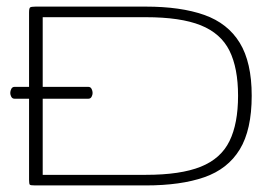

<svg xmlns="http://www.w3.org/2000/svg" viewBox="-20 -564 846 584"><path d="M87.4 0Q73.2 0 70.8 -2.2Q68.4 -4.4 68.4 -17.1V-263.7H24.4Q17.6 -263.7 14.4 -269.5Q11.2 -275.4 11.2 -281.2Q11.2 -287.6 14.4 -293.7Q17.6 -299.8 24.4 -299.8H68.4V-525.9Q68.4 -538.6 71.5 -541.3Q74.7 -543.9 88.4 -543.9H423.3Q529.8 -543.9 601.3 -518.6Q672.9 -493.2 709.2 -433.8Q745.6 -374.5 745.6 -272.9Q745.6 -168.9 709.2 -109.4Q672.9 -49.8 601.3 -24.9Q529.8 0 423.3 0ZM109.9 -32.2H423.3Q529.3 -32.2 590.6 -56.9Q651.9 -81.5 678 -134.8Q704.1 -188 704.1 -272.9Q704.1 -356.9 678 -409.7Q651.9 -462.4 590.6 -487.1Q529.3 -511.7 423.3 -511.7H109.9V-299.8H248.5Q255.4 -299.8 258.5 -293.7Q261.7 -287.6 261.7 -281.2Q261.7 -275.4 258.5 -269.5Q255.4 -263.7 248.5 -263.7H109.9Z"/></svg>

Font: Gruppo
Style: Regular
Weight: 400
Designer: Vernon Adams
Foundry: Vernon Adams
Version: Version 1.001; ttfautohint (v1.8.4.7-5d5b);gftools[0.9.28]